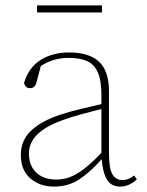

<svg xmlns="http://www.w3.org/2000/svg" viewBox="-20 -677 545 710"><path d="M425 13Q391 13 375.5 -13Q360 -39 356 -88Q310 -37 270.5 -12Q231 13 180 13Q127 13 92 -17.5Q57 -48 57 -104Q57 -158 95 -194Q133 -230 206 -254Q244 -266 282 -275Q320 -284 355 -292V-324Q355 -380 341.5 -410Q328 -440 301 -451.5Q274 -463 234 -463Q177 -463 131 -433L115 -373Q110 -351 91 -351Q74 -351 69 -370Q85 -426 129 -454.5Q173 -483 236 -483Q309 -483 346 -449Q383 -415 383 -339V-112Q383 -53 396 -32Q409 -11 433 -11Q443 -11 453 -14.5Q463 -18 476 -28L486 -14Q474 -2 458 5.5Q442 13 425 13ZM87 -110Q87 -64 114.5 -38.5Q142 -13 188 -13Q229 -13 267 -36Q305 -59 355 -112V-274Q319 -265 280.5 -254.5Q242 -244 207 -231Q87 -187 87 -110ZM117 -631V-657H357V-631Z"/></svg>

Font: Source Serif Pro ExtraLight
Style: Regular
Weight: 200
Designer: Frank Grießhammer
Foundry: Adobe Systems Incorporated
Version: Version 3.001;hotconv 1.0.111;makeotfexe 2.5.65597